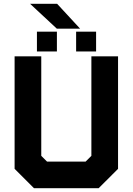

<svg xmlns="http://www.w3.org/2000/svg" viewBox="-20 -999 704 1019"><path d="M160.5 0 57.5 -103V-700H199V-172L229.5 -141.5H434.5L465 -172V-700H606.5V-103L503.5 0ZM195 -71H469L536 -135.5V-629.5V-135.5L469 -71H195L128 -136.5V-629.5V-136.5ZM384 -726V-831H490V-726ZM176 -726V-831H282V-726ZM228.5 -773H228V-783H228.5ZM437.5 -773H437V-783H437.5ZM405 -847H281.5L139.5 -979H283ZM310 -881 250 -944H250.5L310.5 -881Z"/></svg>

Font: Tourney Black
Style: Regular
Weight: 900
Version: Version 1.015